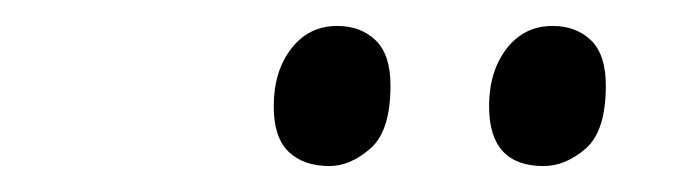

<svg xmlns="http://www.w3.org/2000/svg" viewBox="-20 -763 537 148"><path d="M399 -635Q357 -635 357 -681Q357 -708 370.5 -725.5Q384 -743 406 -743Q424 -743 435.5 -732Q447 -721 447 -697Q447 -662 431.5 -648.5Q416 -635 399 -635ZM234 -635Q214 -635 202.5 -646Q191 -657 191 -681Q191 -708 204.5 -725.5Q218 -743 240 -743Q258 -743 269.5 -732Q281 -721 281 -697Q281 -662 265.5 -648.5Q250 -635 234 -635Z"/></svg>

Font: Noto Serif Condensed
Style: Italic
Weight: 400
Width: 3
Italic angle: -12°
Designer: Monotype Design Team
Foundry: Monotype Imaging Inc.
Version: Version 2.014; ttfautohint (v1.8.4.7-5d5b)